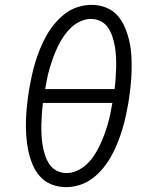

<svg xmlns="http://www.w3.org/2000/svg" viewBox="-20 -763 640 791"><path d="M252 8Q220 8 191.5 -3.5Q163 -15 144 -37Q125 -59 113.5 -87Q102 -115 96 -145Q90 -175 88 -206Q86 -237 87 -268.5Q88 -300 91.5 -331.5Q95 -363 100 -395Q105 -423 111 -451Q117 -479 125.5 -506.5Q134 -534 145 -561.5Q156 -589 170.5 -615Q185 -641 204.5 -664.5Q224 -688 248 -706.5Q272 -725 300.5 -734Q329 -743 357 -743Q389 -743 417.5 -731.5Q446 -720 465 -698Q484 -676 495.5 -648Q507 -620 513.5 -590Q520 -560 521.5 -529Q523 -498 522 -466.5Q521 -435 517.5 -403.5Q514 -372 509 -340Q504 -312 498 -284Q492 -256 483.5 -228.5Q475 -201 464 -173.5Q453 -146 438.5 -120Q424 -94 405 -70.5Q386 -47 361.5 -28.5Q337 -10 308.5 -1Q280 8 252 8ZM452 -396Q455 -419 456.5 -441Q458 -463 458.5 -484.5Q459 -506 458 -527.5Q457 -549 453.5 -570Q450 -591 443.5 -611Q437 -631 426 -648Q415 -665 396 -675Q377 -685 355 -685Q333 -685 311 -675Q289 -665 272 -648.5Q255 -632 241.5 -612Q228 -592 218 -571Q208 -550 200 -528.5Q192 -507 185.5 -485Q179 -463 174.5 -441Q170 -419 166 -396ZM254 -50Q276 -50 298 -60Q320 -70 337.5 -86.5Q355 -103 368 -123Q381 -143 391 -164Q401 -185 409 -206.5Q417 -228 423.5 -250Q430 -272 434.5 -294Q439 -316 443 -339H157Q154 -316 152.5 -294Q151 -272 150.5 -250.5Q150 -229 151 -207.5Q152 -186 155.5 -165Q159 -144 165.5 -124Q172 -104 183 -87Q194 -70 213 -60Q232 -50 254 -50Z"/></svg>

Font: Iosevka SS04 Lt Ex Obl
Style: Regular
Weight: 300
Width: 7
Italic angle: -9°
Monospace: yes
Designer: Belleve Invis
Foundry: Belleve Invis
Version: Version 19.0.0; ttfautohint (v1.8.4)